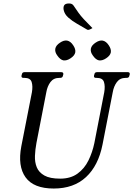

<svg xmlns="http://www.w3.org/2000/svg" viewBox="-20 -1076 768 1107"><path d="M717 -660Q730 -660 728 -647L726 -640Q724 -627 711 -627H705Q672 -627 654 -603Q636 -579 630 -544L571 -242Q547 -121 476 -55Q405 11 290 11Q174 11 127.5 -53.5Q81 -118 103 -233L164 -544Q170 -579 162.5 -603Q155 -627 121 -627H115Q102 -627 104 -640L106 -647Q108 -660 121 -660H333Q347 -660 345 -647L343 -640Q341 -627 327 -627H322Q289 -627 271 -603Q253 -579 247 -544L190 -251Q183 -214 181.5 -177.5Q180 -141 192 -111.5Q204 -82 236 -64Q268 -46 327 -46Q387 -46 427 -75Q467 -104 490 -151Q513 -198 524 -251L581 -544Q587 -579 579.5 -603Q572 -627 538 -627H533Q520 -627 522 -640L524 -647Q526 -660 539 -660ZM367 -842Q387 -838 402 -815Q417 -793 414 -774Q410 -755 387 -740Q365 -725 345 -728Q327 -732 311 -755Q295 -776 299 -796Q303 -815 326 -830Q348 -845 367 -842ZM572 -842Q592 -838 607 -815Q622 -793 619 -774Q615 -755 592 -740Q570 -725 550 -728Q532 -732 516 -755Q500 -776 504 -796Q508 -815 531 -830Q553 -845 572 -842ZM513 -914 504 -909Q494 -904 490 -904Q488 -903 485.5 -904Q483 -905 481 -906Q454 -922 425 -938.5Q396 -955 374 -974.5Q352 -994 347 -1019Q344 -1036 350.5 -1046Q357 -1056 378 -1056Q386 -1056 392.5 -1053.5Q399 -1051 404 -1044Q420 -1020 432.5 -1002.5Q445 -985 463.5 -965Q482 -945 513 -914Z"/></svg>

Font: Young Serif Light
Style: Italic
Weight: 300
Italic angle: -10.979°
Designer: Bastien Sozeau
Foundry: NBR — Bastien Sozeau
Version: Version 5.001